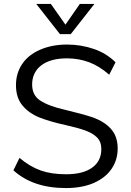

<svg xmlns="http://www.w3.org/2000/svg" viewBox="-20 -946 663 974"><path d="M314 8Q147 8 48 -82L79 -145Q131 -101 187 -81Q241 -62 315 -62Q402 -62 448 -96Q494 -129 494 -190Q494 -227 472 -249Q451 -270 413 -284Q374 -298 315 -311Q233 -329 180 -350Q126 -372 94 -411Q61 -450 61 -514Q61 -575 93 -622Q124 -668 184 -694Q244 -720 320 -720Q392 -720 458 -697Q521 -675 566 -630L534 -567Q485 -610 433 -630Q379 -650 320 -650Q237 -650 190 -615Q143 -579 143 -517Q143 -463 184 -436Q226 -408 310 -389Q356 -378 392.5 -368Q429 -358 455 -349Q509 -329 542 -293Q577 -255 577 -193Q577 -134 545 -88Q515 -44 454 -17Q395 8 314 8ZM385 -926H459L339 -773H284L164 -926H238L312 -821Z"/></svg>

Font: PRinguin Sans
Style: Regular
Weight: 400
Designer: Vernon Adams
Foundry: Vernon Adams
Version: ""